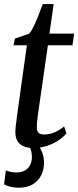

<svg xmlns="http://www.w3.org/2000/svg" viewBox="-20 -698 375 918"><path d="M165 -175.5Q162 -154.5 160 -139.5Q158 -124.5 157 -112.2Q156 -100 156 -87Q156 -71 164.5 -63Q173 -55 188.5 -55Q220.5 -55 245 -67Q269.5 -79 286.5 -93.5L297.5 -60Q283 -42.5 258.5 -26.2Q234 -10 203.2 0Q172.5 10 137.5 10Q100 10 76.5 -8.5Q53 -27 53.5 -69Q53.5 -75.5 54.2 -84.5Q55 -93.5 56.5 -105.5Q58 -117.5 60 -132.8Q62 -148 64.5 -166.5L108.5 -481.5H44.5L51.5 -513.5L119.5 -537Q130.5 -549 142.5 -574.5Q154.5 -600 165.5 -628.8Q176.5 -657.5 184 -678.5H236.5L216.5 -537.5H334.5L326.5 -481.5H209ZM70 199.5Q49 199.5 29.8 194.8Q10.5 190 -0.5 183L8 116.5Q16 120.5 29.8 123.5Q43.5 126.5 59.5 126.5Q85 126 101 116Q117 106 124.5 89.5Q132 73 132.5 55.5Q132.5 32 127 16.5Q121.5 1 113.5 -12L137.5 -14L156 -12Q170 4 180.2 27.2Q190.5 50.5 190.5 81Q190.5 113 176.8 140.2Q163 167.5 136.2 183.5Q109.5 199.5 70 199.5Z"/></svg>

Font: Merriweather 60pt
Style: Italic
Weight: 400
Italic angle: -7.8°
Version: Version 2.101